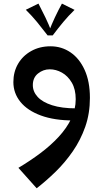

<svg xmlns="http://www.w3.org/2000/svg" viewBox="-20 -650 560 1041"><path d="M178.8 370.8 79.8 260Q142.8 222.5 198.9 180.5Q255 138.5 298.2 91.8Q341.5 45 366 -6Q390.5 -57 390.5 -112Q390.5 -166 369.2 -202.1Q348 -238.2 315.9 -256.2Q283.8 -274.2 249.5 -274.2Q214.5 -274.2 186.2 -251.6Q158 -229 158 -188.5Q158 -153.2 184 -124.8Q210 -96.2 262.5 -79.4Q315 -62.5 392.5 -62.5L380 3.2Q274.8 3.2 201.6 -23.8Q128.5 -50.8 90.5 -97.9Q52.5 -145 52.5 -205Q52.5 -260.2 77.9 -303.9Q103.2 -347.5 149.1 -373.2Q195 -399 254 -399Q314 -399 362.4 -366Q410.8 -333 439.1 -270.5Q467.5 -208 467.5 -119Q467.5 -35 442.4 36.9Q417.2 108.8 375.1 169.8Q333 230.8 281.8 280.8Q230.5 330.8 178.8 370.8ZM188.5 -630.5Q208.5 -592 226.4 -555Q244.2 -518 259 -479.2L238.2 -458Q206.5 -499 180.8 -530.6Q155 -562.2 120 -597ZM315.8 -630.5 384.2 -596.5Q350.8 -564 323.4 -531.1Q296 -498.2 265.8 -458H238.2L245.2 -479.2Q260 -518 277.9 -556.1Q295.8 -594.2 315.8 -630.5Z"/></svg>

Font: Marhey Light
Style: Regular
Weight: 300
Designer: Nur Syamsi & Bustanul Arifin
Foundry: Namelatype
Version: Version 1.000